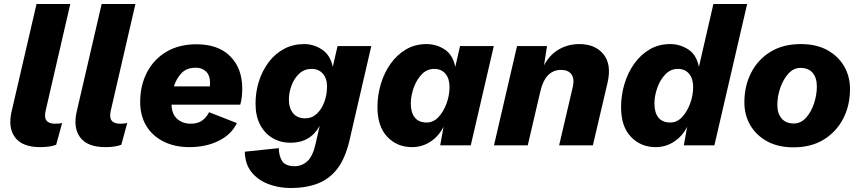

<svg xmlns="http://www.w3.org/2000/svg" viewBox="-20 -732 4335 967"><path d="M182 9Q92 9 55.5 -40.5Q19 -90 39 -173L164 -712H334L210 -175Q194 -109 257 -109Q281 -109 293 -113L263 -3Q233 9 182 9Z M510 9Q420 9 383.5 -40.5Q347 -90 367 -173L492 -712H662L538 -175Q522 -109 585 -109Q609 -109 621 -113L591 -3Q561 9 510 9Z M934 9Q860 9 804 -19Q748 -47 717 -98Q686 -149 686 -218Q686 -302 720.5 -368Q755 -434 818.5 -471.5Q882 -509 970 -509Q1079 -509 1139.5 -448.5Q1200 -388 1200 -286Q1200 -267 1198 -246Q1196 -225 1190 -205H844Q845 -158 872 -133.5Q899 -109 941 -109Q977 -109 999 -125.5Q1021 -142 1033 -167L1173 -112Q1146 -55 1082 -23Q1018 9 934 9ZM966 -391Q920 -391 894 -363.5Q868 -336 856 -297H1037Q1038 -304 1038 -314Q1038 -352 1018 -371.5Q998 -391 966 -391Z M1444 215Q1384 215 1331.5 195Q1279 175 1246.5 134.5Q1214 94 1213 32L1384 14Q1385 56 1402 80.5Q1419 105 1464 105Q1501 105 1528.5 79.5Q1556 54 1570 -10L1590 -98Q1543 -13 1443 -13Q1393 -13 1353 -36.5Q1313 -60 1290 -104Q1267 -148 1267 -210Q1267 -270 1284.5 -324Q1302 -378 1334 -420Q1366 -462 1411 -486Q1456 -510 1512 -510Q1561 -510 1602.5 -482Q1644 -454 1656 -395L1680 -500H1850L1740 -24Q1719 65 1679.5 117Q1640 169 1581 192Q1522 215 1444 215ZM1518 -136Q1551 -136 1575.5 -159Q1600 -182 1613.5 -218.5Q1627 -255 1627 -296Q1627 -337 1606 -361Q1585 -385 1549 -385Q1513 -385 1487.5 -361.5Q1462 -338 1448.5 -302Q1435 -266 1435 -230Q1435 -188 1456 -162Q1477 -136 1518 -136Z M2055 9Q1980 9 1930.5 -43Q1881 -95 1881 -192Q1881 -252 1898 -309Q1915 -366 1947.5 -411.5Q1980 -457 2025.5 -483.5Q2071 -510 2128 -510Q2178 -510 2219.5 -483Q2261 -456 2273 -395L2297 -500H2467L2351 0H2197L2214 -94Q2190 -46 2148 -18.5Q2106 9 2055 9ZM2129 -115Q2163 -115 2188.5 -142.5Q2214 -170 2229 -211Q2244 -252 2244 -294Q2244 -336 2223.5 -360.5Q2203 -385 2167 -385Q2130 -385 2103.5 -357Q2077 -329 2063 -288.5Q2049 -248 2049 -211Q2049 -165 2069 -140Q2089 -115 2129 -115Z M2468 0 2584 -500H2735L2720 -403Q2747 -455 2793.5 -482.5Q2840 -510 2898 -510Q2978 -510 3019.5 -458.5Q3061 -407 3040 -316L2966 0H2796L2865 -295Q2874 -335 2858 -357.5Q2842 -380 2806 -380Q2726 -380 2701 -270L2638 0Z M3282 9Q3207 9 3157.5 -43Q3108 -95 3108 -192Q3108 -252 3125 -309Q3142 -366 3174.5 -411.5Q3207 -457 3252.5 -483.5Q3298 -510 3355 -510Q3405 -510 3446.5 -483Q3488 -456 3500 -395L3573 -712H3743L3578 0H3424L3441 -94Q3417 -46 3375 -18.5Q3333 9 3282 9ZM3356 -115Q3390 -115 3415.5 -142.5Q3441 -170 3456 -211Q3471 -252 3471 -294Q3471 -336 3450.5 -360.5Q3430 -385 3394 -385Q3357 -385 3330.5 -357Q3304 -329 3290 -288.5Q3276 -248 3276 -211Q3276 -165 3296 -140Q3316 -115 3356 -115Z M3976 10Q3899 10 3844 -20Q3789 -50 3759 -101Q3729 -152 3729 -217Q3729 -298 3762.5 -364.5Q3796 -431 3859.5 -470.5Q3923 -510 4014 -510Q4091 -510 4146 -480Q4201 -450 4231 -399Q4261 -348 4261 -283Q4261 -202 4227.5 -136Q4194 -70 4130.5 -30Q4067 10 3976 10ZM3978 -110Q4013 -110 4039 -138.5Q4065 -167 4079.5 -210Q4094 -253 4094 -297Q4094 -340 4073 -365Q4052 -390 4011 -390Q3977 -390 3951 -361.5Q3925 -333 3910 -290Q3895 -247 3895 -203Q3895 -161 3916.5 -135.5Q3938 -110 3978 -110Z"/></svg>

Font: Work Sans
Style: Bold Italic
Weight: 700
Italic angle: -13°
Designer: Wei Huang
Foundry: Wei Huang
Version: Version 2.010; ttfautohint (v1.8.3)